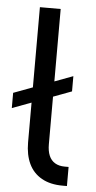

<svg xmlns="http://www.w3.org/2000/svg" viewBox="-61 -740 385 772"><g transform="rotate(5 131.5 -353.5)"><path d="M226.6 -380.9 -8.8 -293V-354.5L226.6 -442.4ZM223.6 -77.1Q231.4 -77.1 239.3 -77.1V0Q230.5 0 221.7 0Q171.9 0 137.2 -19.5Q102.5 -39.1 85.4 -75.2Q68.4 -111.3 68.4 -161.1V-707H152.3V-161.1Q152.3 -133.8 160.2 -115.2Q168 -96.7 184.1 -86.9Q200.2 -77.1 223.6 -77.1Z"/></g></svg>

Font: Pretendard GOV Variable
Style: Regular
Weight: 400
Designer: Base glyphs from Inter by Rasmus Andersson; Hangul glyphs from Noto Sans CJK(Source Han Sans) by Jang Soo-young and Kang
Foundry: Kil Hyung-jin
Version: Version 1.307;Glyphs 3.2 (3192)